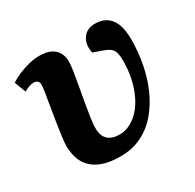

<svg xmlns="http://www.w3.org/2000/svg" viewBox="-124 -661 824 811"><g transform="rotate(-30 288.5 -256.0)"><path d="M246 14Q182 14 142.5 -5.5Q103 -25 85.5 -59Q68 -93 68 -138Q68 -154 72 -183.5Q76 -213 81.5 -249Q87 -285 93 -319.5Q99 -354 103 -380Q107 -406 107 -415Q107 -428 100 -434Q93 -440 81 -440Q72 -440 59 -435.5Q46 -431 34 -424L13 -479Q32 -492 57 -502.5Q82 -513 108.5 -519.5Q135 -526 158 -526Q195 -526 216 -514.5Q237 -503 246.5 -484.5Q256 -466 256 -443Q256 -427 251.5 -397.5Q247 -368 240.5 -332Q234 -296 227.5 -259.5Q221 -223 216.5 -192Q212 -161 212 -143Q212 -104 232 -86Q252 -68 288 -68Q315 -68 340.5 -81Q366 -94 387 -117.5Q408 -141 423.5 -174Q439 -207 447.5 -246.5Q456 -286 456 -331Q456 -358 451 -373Q446 -388 433.5 -396.5Q421 -405 398 -413L360 -426Q351 -468 370.5 -497Q390 -526 431 -526Q461 -526 483.5 -512.5Q506 -499 518.5 -469.5Q531 -440 531 -392Q531 -333 520 -274.5Q509 -216 486.5 -164.5Q464 -113 430 -72.5Q396 -32 350 -9Q304 14 246 14Z"/></g></svg>

Font: Literata
Style: Bold Italic
Weight: 700
Italic angle: -2°
Designer: Latin by Veronika Burian and Jose Scaglione. Greek by Irene Vlachou. Cyrillic by Vera Evstafieva
Foundry: TypeTogether
Version: Version 3.103;gftools[0.9.29]